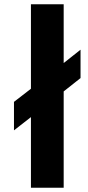

<svg xmlns="http://www.w3.org/2000/svg" viewBox="-20 -880 414 900"><path d="M125 0H278.5V-451.5L357.5 -514V-647L278.5 -584.5V-860H125V-464L45.5 -402.5V-269L125 -331Z"/></svg>

Font: Spartan
Style: Bold
Weight: 700
Designer: Matt Bailey, Mirko Velimirovic
Foundry: Matt Bailey
Version: Version 1.003; ttfautohint (v1.8.3)